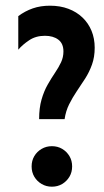

<svg xmlns="http://www.w3.org/2000/svg" viewBox="-20 -658 373 691"><path d="M120.8 -229.2Q120.8 -269.4 129.5 -299.7Q138.2 -329.9 151.4 -353.1Q164.6 -376.4 177.8 -395.8Q191 -415.3 199.7 -433.7Q208.3 -452.1 208.3 -472.9Q208.3 -501.4 189.9 -515.3Q171.5 -529.2 141.7 -529.2Q109 -529.2 85.1 -513.2Q61.1 -497.2 45.8 -479.2V-600Q70.1 -618.1 97.9 -627.8Q125.7 -637.5 159.7 -637.5Q196.5 -637.5 226 -626.4Q255.6 -615.3 276.7 -595.1Q297.9 -575 309.4 -547.2Q320.8 -519.4 320.8 -486.1Q320.8 -452.8 311.1 -425.7Q301.4 -398.6 286.5 -375.3Q271.5 -352.1 256.2 -329.5Q241 -306.9 228.8 -282.6Q216.7 -258.3 212.5 -229.2ZM166.7 13.9Q146.5 13.9 129.9 4.2Q113.2 -5.6 103.5 -21.9Q93.8 -38.2 93.8 -59Q93.8 -79.9 103.5 -96.2Q113.2 -112.5 129.9 -122.2Q146.5 -131.9 166.7 -131.9Q187.5 -131.9 203.8 -122.2Q220.1 -112.5 229.9 -96.2Q239.6 -79.9 239.6 -59Q239.6 -38.2 229.9 -21.9Q220.1 -5.6 203.8 4.2Q187.5 13.9 166.7 13.9Z"/></svg>

Font: Afacad Flux
Style: Regular
Weight: 400
Designer: Kristian Moeller
Foundry: Dicotype
Version: Version 1.100